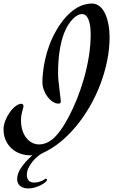

<svg xmlns="http://www.w3.org/2000/svg" viewBox="-110 -773 645 1095"><path d="M51.8 301.8Q38.6 301.8 26.9 298.6Q15.1 295.4 6.3 288.8Q-2.4 282.2 -7.3 272.2Q-12.2 262.2 -12.2 248Q-12.2 217.3 10.3 183.8Q32.7 150.4 75.2 111.8Q71.3 112.8 67.6 112.8Q64 112.8 61 112.8Q33.2 112.8 6.1 103.3Q-21 93.8 -42.2 75Q-63.5 56.2 -76.7 28.6Q-89.8 1 -89.8 -35.2Q-89.8 -59.6 -79.6 -85.4Q-69.3 -111.3 -54.2 -132.6Q-39.1 -153.8 -21.2 -167.5Q-3.4 -181.2 12.2 -181.2Q16.1 -181.2 20 -178Q23.9 -174.8 23.9 -168.9Q23.9 -162.1 21.7 -155.3Q19.5 -148.4 16.8 -138.9Q14.2 -129.4 12 -116.5Q9.8 -103.5 9.8 -85Q9.8 -54.7 17.8 -29.8Q25.9 -4.9 39.8 12.9Q53.7 30.8 72.8 40.8Q91.8 50.8 113.8 50.8Q130.9 50.8 149.7 43.9Q168.5 37.1 188 22Q209 5.9 233.6 -27.8Q258.3 -61.5 282.7 -107.9Q307.1 -154.3 329.6 -210.4Q352.1 -266.6 369.4 -327.6Q386.7 -388.7 397 -452.4Q407.2 -516.1 407.2 -577.1Q407.2 -609.9 403.1 -631.8Q398.9 -653.8 392.1 -667.5Q385.3 -681.2 376.2 -687Q367.2 -692.9 356.9 -692.9Q348.1 -692.9 334.7 -686.8Q321.3 -680.7 306.2 -665.8Q291 -650.9 275.9 -626Q260.7 -601.1 248.5 -563.5Q236.3 -525.9 228.8 -474.4Q221.2 -422.9 221.2 -355Q221.2 -336.9 223.6 -311.8Q226.1 -286.6 229 -262.7Q231.9 -238.8 234.4 -220Q236.8 -201.2 236.8 -195.8Q236.8 -186 232.7 -184.1Q228.5 -182.1 223.1 -182.1Q207 -182.1 190.7 -192.9Q174.3 -203.6 161.4 -220.7Q148.4 -237.8 140.1 -259.8Q131.8 -281.7 131.8 -304.2Q131.8 -327.6 135.3 -361.3Q138.7 -395 147.5 -434.1Q156.2 -473.1 171.6 -515.6Q187 -558.1 210.9 -599.1Q237.3 -644.5 264.4 -674.3Q291.5 -704.1 317.6 -721.4Q343.8 -738.8 368.2 -745.8Q392.6 -752.9 413.1 -752.9Q434.1 -752.9 450 -742.9Q465.8 -732.9 477.3 -716.6Q488.8 -700.2 496.1 -679.7Q503.4 -659.2 507.6 -638.2Q511.7 -617.2 513.4 -597.4Q515.1 -577.6 515.1 -563Q515.1 -495.6 501.2 -427Q487.3 -358.4 462.4 -292.7Q437.5 -227.1 402.6 -166.5Q367.7 -106 325.4 -54.7Q283.2 -3.4 234.9 36.1Q186.5 75.7 134.8 99.1Q122.6 104.5 106.7 117.2Q90.8 129.9 76.7 147Q62.5 164.1 52.7 184.3Q43 204.6 43 225.1Q43 243.2 52.7 255.6Q62.5 268.1 85 268.1Q96.2 268.1 106 265.9Q115.7 263.7 123.3 260.7Q130.9 257.8 136.2 254.9Q141.6 252 144 250Q145.5 248.5 147.2 247.3Q148.9 246.1 151.9 246.1Q154.3 246.1 156.2 248.3Q158.2 250.5 158.2 252.9Q158.2 257.8 148.7 266.1Q139.2 274.4 123.8 282.2Q108.4 290 89.6 295.9Q70.8 301.8 51.8 301.8Z"/></svg>

Font: Mervale Script
Style: Regular
Weight: 400
Designer: Astigmatic (AOETI)
Foundry: Astigmatic (AOETI)
Version: Version 1.000